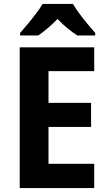

<svg xmlns="http://www.w3.org/2000/svg" viewBox="-20 -954 551 974"><path d="M458 0H80V-714H458V-593H226V-432H442V-310H226V-123H458ZM350 -934Q363 -912 382.5 -885.5Q402 -859 423.5 -833Q445 -807 463 -787V-774H372Q349 -789 322.5 -810.5Q296 -832 272 -858Q247 -832 221.5 -810.5Q196 -789 174 -774H82V-787Q99 -806 121 -832.5Q143 -859 163.5 -886Q184 -913 196 -934Z"/></svg>

Font: Noto Sans Armenian SemiCondensed
Style: Bold
Weight: 700
Width: 4
Designer: Monotype Design Team
Foundry: Monotype Imaging Inc.
Version: Version 2.008; ttfautohint (v1.8.4.7-5d5b)